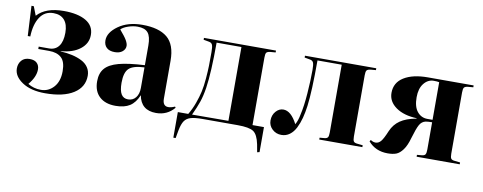

<svg xmlns="http://www.w3.org/2000/svg" viewBox="-60 -811 3123 1242"><g transform="rotate(10 1502.0 -190.0)"><path d="M247.1 13.2Q153.3 13.2 96.7 -24.4Q40 -62 40 -113.8Q40 -145 58.6 -166.5Q77.1 -188 111.8 -188Q143.6 -188 159.7 -172.1Q175.8 -156.2 175.8 -129.9Q175.8 -81.5 130.9 -27.8Q168.5 -3.9 216.8 -3.9Q266.6 -3.9 300.8 -42Q335 -80.1 335 -147Q335 -210 306.4 -235.6Q277.8 -261.2 226.1 -261.2H154.8V-276.9H223.1Q263.7 -276.9 286.4 -306.9Q309.1 -336.9 309.1 -395Q309.1 -449.2 284.2 -478Q259.3 -506.8 211.9 -506.8Q154.3 -506.8 123.3 -459.2Q92.3 -411.6 89.8 -332H73.2L63 -528.8H78.1L101.1 -470.2Q156.7 -532.2 275.9 -532.2Q367.7 -532.2 420.9 -501.2Q474.1 -470.2 474.1 -409.2Q474.1 -353 426.8 -315.9Q379.4 -278.8 299.8 -272.9V-271Q341.8 -268.6 376.5 -260.7Q411.1 -252.9 439.7 -238.5Q468.3 -224.1 484.1 -200.4Q500 -176.8 500 -146Q500 -71.3 433.6 -29.1Q367.2 13.2 247.1 13.2Z M710 14.2Q642.1 14.2 604 -21.5Q565.9 -57.1 565.9 -122.1Q565.9 -175.3 593.3 -207Q620.6 -238.8 682.1 -255.4Q743.7 -272 852.1 -277.8V-407.2Q852.1 -465.8 831.5 -490.5Q811 -515.1 762.7 -515.1Q733.9 -515.1 702.1 -504.4Q670.4 -493.7 654.8 -478Q689.5 -438 701.7 -416.5Q713.9 -395 713.9 -379.9Q713.9 -357.9 695.3 -342.5Q676.8 -327.1 645 -327.1Q609.4 -327.1 591.1 -344.5Q572.8 -361.8 572.8 -392.1Q572.8 -443.8 634.8 -488Q696.8 -532.2 792 -532.2Q900.4 -532.2 955.6 -486.6Q1010.7 -440.9 1010.7 -335V-85.9Q1010.7 -37.1 1047.9 -37.1Q1066.9 -37.1 1090.8 -47.9L1095.7 -41Q1049.3 14.2 976.1 14.2Q877.4 14.2 859.9 -82Q838.9 -31.2 803.5 -8.5Q768.1 14.2 710 14.2ZM782.7 -41Q814.5 -41 833.3 -64.9Q852.1 -88.9 852.1 -127.9V-263.2Q778.8 -260.3 751 -234.1Q723.1 -208 723.1 -140.1Q723.1 -88.9 737.8 -64.9Q752.4 -41 782.7 -41Z M1665 150.9 1655.8 100.1Q1643.1 38.1 1615 19Q1586.9 0 1510.7 0H1280.8Q1229 0 1202.4 8.1Q1175.8 16.1 1161.6 36.6Q1147.5 57.1 1139.2 100.1L1129.9 151.9H1114.7V-16.1H1183.1Q1205.1 -52.7 1220.5 -95.2Q1235.8 -137.7 1243.9 -174.3Q1252 -210.9 1256.1 -261.5Q1260.3 -312 1261 -346.2Q1261.7 -380.4 1261.7 -436Q1261.7 -468.8 1256.8 -482.2Q1252 -495.6 1235.8 -499L1197.8 -505.9V-518.1H1670.9V-505.9L1634.8 -502.9Q1616.2 -500.5 1610.6 -492.7Q1605 -484.9 1605 -460V-17.1H1680.2V147ZM1208 -16.1 1446.8 -17.1V-502H1283.7Q1283.7 -304.2 1268.1 -202.1Q1259.8 -147.9 1246.1 -107.9Q1232.4 -67.9 1208 -16.1Z M1799.3 13.2Q1763.7 13.2 1739 -10.3Q1714.4 -33.7 1714.4 -66.9Q1714.4 -102.5 1735.6 -126.7Q1756.8 -150.9 1784.7 -150.9Q1835.4 -150.9 1876.5 -70.8Q1891.6 -96.7 1899.4 -139.2Q1912.6 -195.3 1918.9 -280.5Q1925.3 -365.7 1925.3 -436Q1925.3 -468.8 1920.4 -482.2Q1915.5 -495.6 1899.4 -499L1861.3 -505.9V-518.1H2329.6V-505.9L2294.4 -502.9Q2275.4 -500.5 2269.5 -492.4Q2263.7 -484.4 2263.7 -460V-58.1Q2263.7 -34.2 2269.8 -25.9Q2275.9 -17.6 2294.4 -16.1L2329.6 -12.2V0H2046.4V-12.2L2079.6 -15.1Q2095.7 -17.1 2100.6 -25.9Q2105.5 -34.7 2105.5 -58.1V-502H1946.3Q1946.3 -297.9 1933.6 -201.2Q1927.7 -156.7 1918.2 -120.6Q1908.7 -84.5 1893.1 -53.2Q1877.4 -22 1853.5 -4.4Q1829.6 13.2 1799.3 13.2Z M2497.1 11.2Q2417 11.2 2369.1 -44.9L2375.5 -55.2Q2391.6 -43.9 2408.2 -43.9Q2427.7 -43.9 2442.6 -61.3Q2457.5 -78.6 2479.5 -131.8Q2499 -177.2 2537.4 -203.6Q2575.7 -230 2640.1 -242.2L2645 -245.1Q2558.6 -248 2506.3 -284.9Q2454.1 -321.8 2454.1 -378.9Q2454.1 -446.3 2512 -482.2Q2569.8 -518.1 2668.5 -518.1H2969.2V-505.9L2934.1 -502.9Q2915 -500.5 2909.2 -492.4Q2903.3 -484.4 2903.3 -460V-58.1Q2903.3 -34.2 2909.4 -25.9Q2915.5 -17.6 2934.1 -16.1L2969.2 -12.2V0H2686V-12.2L2719.2 -15.1Q2735.4 -17.1 2740.7 -25.9Q2746.1 -34.7 2746.1 -58.1V-236.8Q2720.2 -236.8 2704.1 -233.9Q2678.7 -228.5 2664.6 -203.4Q2650.4 -178.2 2631.3 -112.8Q2617.2 -62 2596.4 -33.9Q2575.7 -5.9 2553.2 2.7Q2530.8 11.2 2497.1 11.2ZM2712.4 -252.9H2746.1V-500Q2732.9 -502.9 2710.4 -502.9Q2671.9 -502.9 2645.5 -469.7Q2619.1 -436.5 2619.1 -378.9Q2619.1 -316.4 2645.3 -284.7Q2671.4 -252.9 2712.4 -252.9Z"/></g></svg>

Font: Display Regular
Style: Bold
Weight: 700
Designer: Latin by Veronika Burian and Jose Scaglione. Greek by Irene Vlachou. Cyrillic by Vera Evstafieva.
Foundry: TypeTogether
Version: Version 3.002